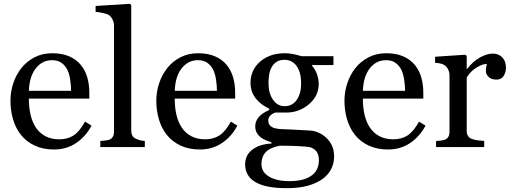

<svg xmlns="http://www.w3.org/2000/svg" viewBox="-20 -776 2695 1013"><path d="M462.9 -113.3Q432.6 -55.7 381.8 -21.5Q331.1 12.7 265.1 12.7Q207 12.7 163.3 -7.8Q119.6 -28.3 91.3 -63.5Q63 -98.6 49.1 -145.5Q35.2 -192.4 35.2 -244.6Q35.2 -291.5 50 -336.7Q64.9 -381.8 93.8 -418Q121.6 -452.6 162.8 -473.9Q204.1 -495.1 255.4 -495.1Q308.1 -495.1 345.7 -478.5Q383.3 -461.9 406.7 -433.1Q429.2 -405.8 440.2 -368.7Q451.2 -331.5 451.2 -288.1V-255.9H132.3Q132.3 -208.5 141.4 -169.9Q150.4 -131.3 169.9 -102.1Q189 -73.7 219.7 -57.4Q250.5 -41 293 -41Q336.4 -41 367.9 -61.3Q399.4 -81.5 428.7 -134.3ZM355 -296.9Q355 -324.2 350.3 -355.5Q345.7 -386.7 335.4 -407.7Q324.2 -430.2 304.7 -444.3Q285.2 -458.5 254.4 -458.5Q203.1 -458.5 169.2 -415.8Q135.3 -373 132.3 -296.9Z M744.1 0H509.3V-32.2Q520.5 -33.2 533.2 -34.4Q545.9 -35.6 554.2 -38.1Q567.9 -42.5 574.7 -53.5Q581.5 -64.5 581.5 -82V-639.6Q581.5 -657.2 574 -672.6Q566.4 -688 554.2 -696.8Q545.4 -702.6 522 -707.5Q498.5 -712.4 484.4 -713.4V-744.6L665.5 -755.9L672.4 -748.5V-87.9Q672.4 -70.8 678.7 -59.8Q685.1 -48.8 699.2 -43Q710 -38.1 720.5 -35.6Q731 -33.2 744.1 -32.2Z M1232.4 -113.3Q1202.1 -55.7 1151.4 -21.5Q1100.6 12.7 1034.7 12.7Q976.6 12.7 932.9 -7.8Q889.2 -28.3 860.8 -63.5Q832.5 -98.6 818.6 -145.5Q804.7 -192.4 804.7 -244.6Q804.7 -291.5 819.6 -336.7Q834.5 -381.8 863.3 -418Q891.1 -452.6 932.4 -473.9Q973.6 -495.1 1024.9 -495.1Q1077.6 -495.1 1115.2 -478.5Q1152.8 -461.9 1176.3 -433.1Q1198.7 -405.8 1209.7 -368.7Q1220.7 -331.5 1220.7 -288.1V-255.9H901.9Q901.9 -208.5 910.9 -169.9Q919.9 -131.3 939.5 -102.1Q958.5 -73.7 989.3 -57.4Q1020 -41 1062.5 -41Q1106 -41 1137.5 -61.3Q1168.9 -81.5 1198.2 -134.3ZM1124.5 -296.9Q1124.5 -324.2 1119.9 -355.5Q1115.2 -386.7 1105 -407.7Q1093.8 -430.2 1074.2 -444.3Q1054.7 -458.5 1023.9 -458.5Q972.7 -458.5 938.7 -415.8Q904.8 -373 901.9 -296.9Z M1700.7 -49.8Q1720.2 -31.2 1731.4 -7.8Q1742.7 15.6 1742.7 50.3Q1742.7 85 1727.5 115.5Q1712.4 146 1681.6 168.5Q1648.9 191.4 1603.5 204.1Q1558.1 216.8 1491.2 216.8Q1381.8 216.8 1327.6 184.8Q1273.4 152.8 1273.4 91.3Q1273.4 41.5 1312.5 12.7Q1351.6 -16.1 1412.1 -18.6V-25.4Q1397.5 -29.8 1381.8 -36.4Q1366.2 -43 1355 -51.8Q1342.3 -62 1334.5 -75.9Q1326.7 -89.8 1326.7 -110.4Q1326.7 -136.2 1345 -158Q1363.3 -179.7 1400.4 -195.3V-202.6Q1353.5 -224.6 1327.6 -259Q1301.8 -293.5 1301.8 -338.9Q1301.8 -407.2 1352.8 -451.2Q1403.8 -495.1 1483.4 -495.1Q1505.4 -495.1 1527.1 -490.7Q1548.8 -486.3 1571.3 -479.5H1739.3V-432.6H1626V-429.7Q1644 -408.7 1652.8 -383.3Q1661.6 -357.9 1661.6 -333.5Q1661.6 -270 1610.1 -226.1Q1558.6 -182.1 1490.2 -182.1H1431.2Q1419.9 -178.2 1407.7 -168Q1395.5 -157.7 1395.5 -140.1Q1395.5 -122.1 1405.8 -112.5Q1416 -103 1430.7 -99.6Q1444.8 -95.7 1463.6 -94.7Q1482.4 -93.8 1502.4 -93.3Q1523.9 -92.8 1561.3 -90.3Q1598.6 -87.9 1614.3 -87.4Q1636.7 -86.4 1659.4 -76.7Q1682.1 -66.9 1700.7 -49.8ZM1568.8 -335.4Q1568.8 -392.6 1545.7 -426.5Q1522.5 -460.4 1480.5 -460.4Q1457.5 -460.4 1441.2 -450.9Q1424.8 -441.4 1414.6 -423.8Q1404.8 -407.7 1400.6 -385Q1396.5 -362.3 1396.5 -338.4Q1396.5 -284.2 1420.2 -250Q1443.8 -215.8 1481.4 -215.8Q1523.4 -215.8 1546.1 -249.8Q1568.8 -283.7 1568.8 -335.4ZM1662.6 68.4Q1662.6 41 1649.9 23.4Q1637.2 5.9 1611.3 -0.5Q1597.7 -2.4 1555.2 -4.9Q1512.7 -7.3 1456.5 -7.3Q1403.8 2.9 1381.6 27.1Q1359.4 51.3 1359.4 89.4Q1359.4 106.4 1366.7 122.1Q1374 137.7 1392.1 150.9Q1409.2 163.6 1438 171.6Q1466.8 179.7 1508.3 179.7Q1580.1 179.7 1621.3 152.1Q1662.6 124.5 1662.6 68.4Z M2225.1 -113.3Q2194.8 -55.7 2144 -21.5Q2093.3 12.7 2027.3 12.7Q1969.2 12.7 1925.5 -7.8Q1881.8 -28.3 1853.5 -63.5Q1825.2 -98.6 1811.3 -145.5Q1797.4 -192.4 1797.4 -244.6Q1797.4 -291.5 1812.3 -336.7Q1827.1 -381.8 1856 -418Q1883.8 -452.6 1925 -473.9Q1966.3 -495.1 2017.6 -495.1Q2070.3 -495.1 2107.9 -478.5Q2145.5 -461.9 2168.9 -433.1Q2191.4 -405.8 2202.4 -368.7Q2213.4 -331.5 2213.4 -288.1V-255.9H1894.5Q1894.5 -208.5 1903.6 -169.9Q1912.6 -131.3 1932.1 -102.1Q1951.2 -73.7 1981.9 -57.4Q2012.7 -41 2055.2 -41Q2098.6 -41 2130.1 -61.3Q2161.6 -81.5 2190.9 -134.3ZM2117.2 -296.9Q2117.2 -324.2 2112.5 -355.5Q2107.9 -386.7 2097.7 -407.7Q2086.4 -430.2 2066.9 -444.3Q2047.4 -458.5 2016.6 -458.5Q1965.3 -458.5 1931.4 -415.8Q1897.5 -373 1894.5 -296.9Z M2649.4 -419.4Q2649.4 -394.5 2637.2 -375.2Q2625 -356 2599.6 -356Q2572.3 -356 2557.9 -370.1Q2543.5 -384.3 2543.5 -401.4Q2543.5 -412.1 2545.2 -420.9Q2546.9 -429.7 2548.3 -438.5Q2525.4 -438.5 2494.6 -419.9Q2463.9 -401.4 2442.4 -367.2V-86.9Q2442.4 -69.8 2449 -59.1Q2455.6 -48.3 2469.7 -43Q2481.9 -38.1 2501.2 -35.6Q2520.5 -33.2 2534.7 -32.2V0H2280.8V-32.2Q2292 -33.2 2304 -34.2Q2315.9 -35.2 2324.7 -38.1Q2338.4 -42.5 2345 -53.5Q2351.6 -64.5 2351.6 -82V-379.4Q2351.6 -394.5 2344.5 -409.2Q2337.4 -423.8 2324.7 -432.6Q2315.4 -438.5 2302.7 -441.2Q2290 -443.8 2275.4 -444.8V-476.6L2435.5 -487.3L2442.4 -480.5V-412.6H2444.8Q2475.1 -452.1 2512.2 -472.7Q2549.3 -493.2 2580.1 -493.2Q2610.8 -493.2 2630.1 -473.1Q2649.4 -453.1 2649.4 -419.4Z"/></svg>

Font: UniBurma_GGSerif
Style: Book
Weight: 400
Designer: Victor San Kho Lin (for Burmese only and related typography optimization with it)
Foundry: http://www.unimm.org
Version: 2.0